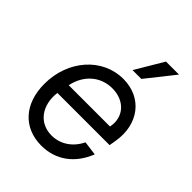

<svg xmlns="http://www.w3.org/2000/svg" viewBox="-212 -842 970 970"><g transform="rotate(45 273.0 -357.0)"><path d="M255 16C357 16 437 -42 477 -144L401 -154C372 -93 317 -57 255 -57C167 -57 112 -129 124 -230H497L503 -265C528 -408 445 -516 310 -516C161 -516 45 -385 45 -216C45 -74 127 16 255 16ZM432 -298H137C155 -386 220 -443 304 -443C393 -443 449 -380 432 -298ZM311 -580H374L493 -730H400Z"/></g></svg>

Font: Uncut Sans
Style: Italic
Weight: 400
Italic angle: -11°
Designer: Kasper Nordkvist
Foundry: UNCUT.wtf
Version: Version 1.304;Glyphs 3.2 (3246)